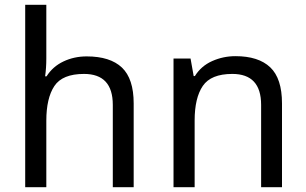

<svg xmlns="http://www.w3.org/2000/svg" viewBox="-20 -780 1276 800"><path d="M173 -537Q173 -497 168 -462H174Q200 -503 244.5 -524Q289 -545 341 -545Q439 -545 488 -498.5Q537 -452 537 -349V0H450V-343Q450 -472 330 -472Q240 -472 206.5 -421.5Q173 -371 173 -277V0H85V-760H173Z M961 -546Q1057 -546 1106 -499.5Q1155 -453 1155 -349V0H1068V-343Q1068 -472 948 -472Q859 -472 825 -422Q791 -372 791 -278V0H703V-536H774L787 -463H792Q818 -505 864 -525.5Q910 -546 961 -546Z"/></svg>

Font: Noto Sans Shavian
Style: Regular
Weight: 400
Designer: Monotype Design Team
Foundry: Monotype Imaging Inc.
Version: Version 2.001; ttfautohint (v1.8.4.7-5d5b)